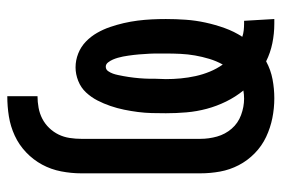

<svg xmlns="http://www.w3.org/2000/svg" viewBox="-146 -638 791 540"><g transform="rotate(-90 250.0 -367.5)"><path d="M454 8Q426 8 399 2.5Q372 -3 348 -15Q324 -2 297.5 3Q271 8 244 8Q216 8 188.5 2.5Q161 -3 135.5 -15Q110 -27 89.5 -47Q69 -67 56 -92Q43 -117 38 -144.5Q33 -172 33 -200V-535Q33 -563 38.5 -591.5Q44 -620 57.5 -645Q71 -670 92 -690Q113 -710 139 -722Q165 -734 193 -738.5Q221 -743 250 -743V-658Q234 -658 217.5 -655Q201 -652 186.5 -644.5Q172 -637 160.5 -625Q149 -613 142 -598.5Q135 -584 132.5 -567.5Q130 -551 130 -535V-200Q130 -176 136.5 -153Q143 -130 158.5 -112Q174 -94 197 -85.5Q220 -77 243 -77Q249 -77 254.5 -77.5Q260 -78 266 -79Q248 -101 235 -127.5Q222 -154 214.5 -182Q207 -210 204.5 -239Q202 -268 202 -297Q202 -317 202.5 -336.5Q203 -356 205.5 -375.5Q208 -395 212 -414.5Q216 -434 222.5 -453Q229 -472 238 -489.5Q247 -507 260.5 -521.5Q274 -536 293 -543.5Q312 -551 331 -551Q351 -551 370 -543.5Q389 -536 403.5 -522Q418 -508 428 -490.5Q438 -473 444.5 -454Q451 -435 455.5 -415.5Q460 -396 462.5 -376.5Q465 -357 466 -337Q467 -317 467 -297Q467 -269 465 -241Q463 -213 457 -185.5Q451 -158 441.5 -131.5Q432 -105 417 -82Q426 -79 435.5 -78Q445 -77 454 -77Q456 -77 458 -77Q460 -77 462 -77L467 8Q464 8 460.5 8Q457 8 454 8ZM339 -137Q349 -155 355 -175Q361 -195 364.5 -215Q368 -235 369 -255.5Q370 -276 370 -297Q370 -304 370 -312Q370 -320 370 -327.5Q370 -335 369.5 -342.5Q369 -350 368.5 -357.5Q368 -365 367.5 -372.5Q367 -380 366 -387.5Q365 -395 364 -402.5Q363 -410 361.5 -417.5Q360 -425 358 -432Q356 -439 353 -446Q350 -453 345 -459.5Q340 -466 333 -466Q325 -466 320.5 -459.5Q316 -453 313.5 -446Q311 -439 309.5 -431.5Q308 -424 306.5 -416.5Q305 -409 304 -401.5Q303 -394 302 -386.5Q301 -379 300.5 -371.5Q300 -364 299.5 -356.5Q299 -349 299 -341.5Q299 -334 299 -326.5Q299 -319 298.5 -311.5Q298 -304 298 -297Q298 -276 300 -255Q302 -234 306.5 -213.5Q311 -193 319 -173.5Q327 -154 339 -137Z"/></g></svg>

Font: Iosevka Slab Semibold
Style: Regular
Weight: 600
Monospace: yes
Designer: Belleve Invis
Foundry: Belleve Invis
Version: Version 11.1.1; ttfautohint (v1.8.3)